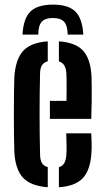

<svg xmlns="http://www.w3.org/2000/svg" viewBox="-20 -782 440 810"><path d="M203.5 -762.5Q268.5 -762.5 298 -733.2Q327.5 -704 331.5 -636H265.5Q265 -673.5 250.8 -689.8Q236.5 -706 203.5 -706Q170 -706 155.8 -689.8Q141.5 -673.5 141.5 -636H75Q78.5 -704 108.2 -733.2Q138 -762.5 203.5 -762.5ZM40.5 -141.5Q39.5 -170 39 -211.2Q38.5 -252.5 38.5 -297.8Q38.5 -343 39 -385Q39.5 -427 40.5 -457Q45.5 -532.5 78.2 -567.8Q111 -603 181.5 -607.5V-523.5Q165 -519 157.2 -507Q149.5 -495 149 -473Q148 -428.5 147.5 -386Q147 -343.5 147 -301.5Q147 -259.5 147.5 -217.2Q148 -175 149 -130.5Q149.5 -106.5 157 -94Q164.5 -81.5 181.5 -77V8Q110 2.5 77.2 -32.2Q44.5 -67 40.5 -141.5ZM228.5 8V-76.5Q244 -81.5 251.2 -94Q258.5 -106.5 260 -130.5Q261 -146 260.8 -168.8Q260.5 -191.5 259.5 -219.5H365Q366 -205.5 366.5 -182.5Q367 -159.5 366 -141.5Q362.5 -67 330.5 -31.8Q298.5 3.5 228.5 8ZM190.5 -280.5V-356.5H260.5Q261 -383.5 261 -406.8Q261 -430 260.8 -447.2Q260.5 -464.5 260 -473Q258.5 -494 251 -506.2Q243.5 -518.5 228.5 -523V-607.5Q298.5 -603 330.2 -568.5Q362 -534 366 -461Q366.5 -448 366.8 -419.2Q367 -390.5 366.8 -354Q366.5 -317.5 365 -280.5Z"/></svg>

Font: Big Shoulders Stencil Display Thin
Style: Bold
Weight: 700
Version: Version 2.001